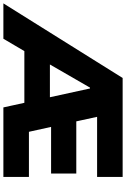

<svg xmlns="http://www.w3.org/2000/svg" viewBox="127 -920 745 1135"><g transform="rotate(90 499.5 -352.5)"><path d="M-48 0 393 -705H978V-554H554L612 -603L661 -378L582 -431H958V-282H614L670 -337L724 -93L645 -151H978V0H567L524 -196L583 -124H201L273 -190L161 0ZM450 -512 293 -240 286 -275H554L516 -233L455 -512Z"/></g></svg>

Font: Nunito Sans 8pt Black
Style: Regular
Weight: 900
Version: Version 3.101;gftools[0.9.27]